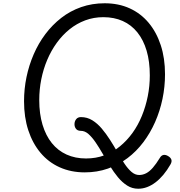

<svg xmlns="http://www.w3.org/2000/svg" viewBox="-20 -1035 1099 1174"><path d="M825 119Q788 119 757.5 99.5Q727 80 701 48.5Q675 17 652 -20.5Q629 -58 607.5 -95.5Q586 -133 564.5 -164.5Q543 -196 521 -215.5Q499 -235 474 -235Q454 -235 444.5 -247.5Q435 -260 435.5 -277Q436 -294 446 -306.5Q456 -319 475 -319Q513 -319 544.5 -299.5Q576 -280 602.5 -248.5Q629 -217 653 -179.5Q677 -142 698.5 -104Q720 -66 741 -34.5Q762 -3 784 16Q806 35 831 35Q853 35 873.5 24.5Q894 14 914.5 -9.5Q935 -33 957 -69Q966 -85 979.5 -87.5Q993 -90 1009 -80Q1024 -71 1028 -58.5Q1032 -46 1022 -29Q1002 6 979 33.5Q956 61 931 80Q906 99 879.5 109Q853 119 825 119ZM498 19Q414 19 345 -12Q276 -43 227.5 -101Q179 -159 153 -238.5Q127 -318 127 -416Q127 -491 142 -563.5Q157 -636 186 -703Q215 -770 257.5 -826.5Q300 -883 354.5 -925.5Q409 -968 476 -991.5Q543 -1015 620 -1015Q705 -1015 773 -984Q841 -953 889 -895.5Q937 -838 963 -758.5Q989 -679 989 -581Q989 -504 973.5 -430Q958 -356 928.5 -289Q899 -222 856.5 -165.5Q814 -109 759.5 -68Q705 -27 639.5 -4Q574 19 498 19ZM506 -66Q566 -66 617.5 -85Q669 -104 712.5 -139.5Q756 -175 790 -222Q824 -269 847.5 -326.5Q871 -384 883.5 -446.5Q896 -509 896 -574Q896 -659 876.5 -725Q857 -791 820 -837Q783 -883 730.5 -906.5Q678 -930 612 -930Q553 -930 501 -910.5Q449 -891 405.5 -856Q362 -821 327.5 -773.5Q293 -726 269 -669.5Q245 -613 232.5 -550.5Q220 -488 220 -423Q220 -339 240 -272.5Q260 -206 297 -160Q334 -114 387 -90Q440 -66 506 -66Z"/></svg>

Font: Playwrite ZA
Style: Regular
Weight: 400
Designer: Veronika Burian, José Scaglione
Foundry: TypeTogether
Version: Version 1.002